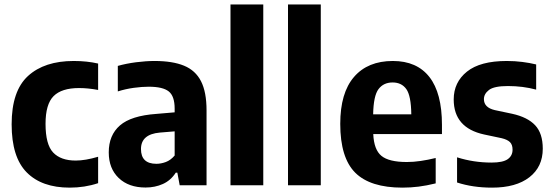

<svg xmlns="http://www.w3.org/2000/svg" viewBox="-20 -828 2466 858"><path d="M291.5 10.5Q166.5 10.5 99.2 -57.8Q32 -126 32 -272.5Q32 -421.5 105.2 -488.5Q178.5 -555.5 309.5 -555.5Q368.5 -555.5 418.5 -544V-426Q374 -434.5 333 -434.5Q255.5 -434.5 219.5 -398.5Q183.5 -362.5 183.5 -274.5Q183.5 -182.5 217.5 -146.5Q251.5 -110.5 318.5 -110.5Q361 -110.5 418.5 -127.5V-9.5Q359 10.5 291.5 10.5Z M630.5 10Q555 10 510.5 -32.5Q466 -75 466 -147Q466 -224 516 -267.5Q566 -311 678.5 -319L760.5 -326V-342.5Q760.5 -398.5 734 -419.5Q707.5 -440.5 644.5 -440.5Q614.5 -440.5 577.8 -435.5Q541 -430.5 506.5 -419.5V-533.5Q543.5 -544 588 -549.8Q632.5 -555.5 671 -555.5Q751 -555.5 802.2 -534.5Q853.5 -513.5 878.2 -465.2Q903 -417 903 -334.5V0H783L772.5 -56.5H765.5Q743 -21.5 707.8 -5.8Q672.5 10 630.5 10ZM610 -162Q610 -96 679 -96Q699.5 -96 721 -104Q742.5 -112 760.5 -133V-241L694 -235.5Q610 -228 610 -162Z M1010 0V-808H1156.5V0Z M1267 0V-808H1413.5V0Z M1778.5 10.5Q1634.5 10.5 1567.5 -56.2Q1500.5 -123 1500.5 -274.5Q1500.5 -413 1562 -484.2Q1623.5 -555.5 1735.5 -555.5Q1843 -555.5 1899 -483.8Q1955 -412 1955 -270V-229H1648Q1651 -159 1684.5 -131.5Q1718 -104 1798 -104Q1828 -104 1860.2 -108.8Q1892.5 -113.5 1927 -122V-8.5Q1886.5 1.5 1850.8 6Q1815 10.5 1778.5 10.5ZM1734.5 -459.5Q1694 -459.5 1671.5 -429.8Q1649 -400 1647.5 -317H1818Q1817 -400 1795.8 -429.8Q1774.5 -459.5 1734.5 -459.5Z M2179 10.5Q2092.5 10.5 2022.5 -12.5V-125Q2096.5 -101.5 2176.5 -101.5Q2227.5 -101.5 2249 -116.8Q2270.5 -132 2270.5 -159Q2270.5 -181.5 2258.8 -193Q2247 -204.5 2221.5 -210.5L2143.5 -227Q2007.5 -256.5 2007.5 -383.5Q2007.5 -460.5 2066.8 -508Q2126 -555.5 2244.5 -555.5Q2281 -555.5 2314.2 -551.2Q2347.5 -547 2376 -540V-427.5Q2316.5 -443.5 2250 -443.5Q2188 -443.5 2165.2 -426Q2142.5 -408.5 2142.5 -385Q2142.5 -347.5 2191 -336L2269 -319.5Q2337.5 -304.5 2371.5 -268.2Q2405.5 -232 2405.5 -163.5Q2405.5 -82.5 2345.8 -36Q2286 10.5 2179 10.5Z"/></svg>

Font: Encode Sans Semi Condensed
Style: Bold
Weight: 700
Width: 4
Designer: Multiple Designers
Foundry: Impallari Type
Version: Version 3.000; ttfautohint (v1.8.3) -l 8 -r 50 -G 200 -x 14 